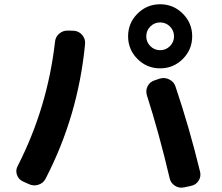

<svg xmlns="http://www.w3.org/2000/svg" viewBox="-20 -850 1040 898"><path d="M727.5 -482.4Q751 -489.3 772.5 -478Q793.9 -466.8 800.8 -445.3Q865.2 -254.9 916 -45.9Q920.9 -23.4 908.7 -4.4Q896.5 14.6 873 19.5L840.8 26.4Q817.4 31.2 797.9 18.6Q778.3 5.9 773.4 -16.6Q723.6 -228.5 667 -404.3Q660.2 -427.7 670.9 -447.8Q681.6 -467.8 704.1 -474.6ZM87.9 -1Q66.4 -10.7 59.1 -32.7Q51.8 -54.7 63.5 -75.2Q202.1 -346.7 237.3 -654.3Q239.3 -677.7 257.3 -692.9Q275.4 -708 298.8 -707L326.2 -706.1Q349.6 -704.1 364.7 -686Q379.9 -668 377.9 -644.5Q345.7 -308.6 193.4 -14.6Q182.6 6.8 159.2 14.2Q135.7 21.5 114.3 10.7ZM774.9 -726.1Q755.9 -745.1 729 -745.1Q702.1 -745.1 683.1 -726.1Q664.1 -707 664.1 -680.2Q664.1 -653.3 683.1 -634.3Q702.1 -615.2 729 -615.2Q755.9 -615.2 774.9 -634.3Q793.9 -653.3 793.9 -680.2Q793.9 -707 774.9 -726.1ZM835 -574.2Q791 -530.3 729 -530.3Q667 -530.3 623 -574.2Q579.1 -618.2 579.1 -680.2Q579.1 -742.2 623 -786.1Q667 -830.1 729 -830.1Q791 -830.1 835 -786.1Q878.9 -742.2 878.9 -680.2Q878.9 -618.2 835 -574.2Z"/></svg>

Font: Rounded Mgen+ 1mn bold
Style: Bold
Weight: 700
Designer: [Source Han Sans]
Ryoko NISHIZUKA  (kana & ideographs); Paul D. Hunt (Latin, Greek & Cyrillic); Wenlong ZHANG  (bopomofo
Version: Version 1.059.20150602